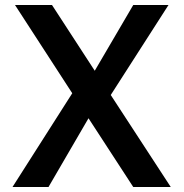

<svg xmlns="http://www.w3.org/2000/svg" viewBox="-20 -748 734 768"><path d="M513 0 334 -275 174 0H30L269 -375L40 -728H188L359 -465L513 -728H654L423 -368L663 0Z"/></svg>

Font: Josefin Sans SemiBold
Style: Regular
Weight: 600
Designer: Santiago Orozco
Foundry: Typemade
Version: Version 2.000